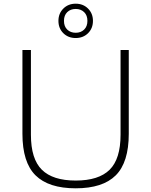

<svg xmlns="http://www.w3.org/2000/svg" viewBox="-20 -1011 819 1040"><path d="M390 9Q243.5 9 172.5 -61.2Q101.5 -131.5 101.5 -286.5V-740H147.5V-281Q147.5 -150 206.8 -91.5Q266 -33 390 -33Q514.5 -33 573.8 -91.5Q633 -150 633 -281V-740H677.5V-286.5Q677.5 -131.5 607 -61.2Q536.5 9 390 9ZM390 -805Q349.5 -805 323 -831.2Q296.5 -857.5 296.5 -898Q296.5 -938 323 -964.5Q349.5 -991 390 -991Q430.5 -991 457 -964.5Q483.5 -938 483.5 -898Q483.5 -857.5 457 -831.2Q430.5 -805 390 -805ZM390 -833.5Q418 -833.5 435.8 -850.8Q453.5 -868 453.5 -898Q453.5 -928 435.8 -945.2Q418 -962.5 390 -962.5Q362 -962.5 344.2 -945.2Q326.5 -928 326.5 -898Q326.5 -868 344.2 -850.8Q362 -833.5 390 -833.5Z"/></svg>

Font: Encode Sans Expanded ExtraLight
Style: Regular
Weight: 200
Width: 7
Designer: Multiple Designers
Foundry: Impallari Type
Version: Version 3.000; ttfautohint (v1.8.3) -l 8 -r 50 -G 200 -x 14 